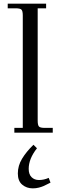

<svg xmlns="http://www.w3.org/2000/svg" viewBox="-20 -722 326 1045"><path d="M22 -676.8V-702.1H231V-676.8H185.1V-65.9Q185.1 -41 192.1 -33.4Q199.2 -25.9 224.1 -25.9H267.1V0H58.1V-25.9H104V-637.2Q104 -662.1 96.9 -669.4Q89.8 -676.8 64.9 -676.8ZM77.1 222.2Q77.1 179.7 100.1 141.8Q123 104 162.1 65.9L181.2 85Q136.2 142.1 136.2 196.8Q136.2 227.1 151.9 242.4Q167.5 257.8 191.9 257.8Q219.2 257.8 245.1 246.1L254.9 272Q229.5 285.2 218.5 290Q207.5 294.9 191.7 299.1Q175.8 303.2 158.2 303.2Q125 303.2 101.1 283.2Q77.1 263.2 77.1 222.2Z"/></svg>

Font: Dihjauti S
Style: Regular
Weight: 400
Designer: T. Christopher White
Version: Version 3.0.0